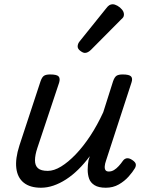

<svg xmlns="http://www.w3.org/2000/svg" viewBox="-20 -864 686 900"><path d="M172 16Q121 16 91.5 -7.5Q62 -31 56.5 -75.5Q51 -120 71 -182L170 -483Q177 -503 186.5 -509Q196 -515 215 -515Q247 -515 255 -505.5Q263 -496 257 -476L155 -170Q144 -137 144 -112.5Q144 -88 158 -75.5Q172 -63 204 -63Q233 -63 266.5 -83.5Q300 -104 335 -140.5Q370 -177 403 -227Q436 -277 464 -338L510 -483Q517 -503 526.5 -509Q536 -515 555 -515Q586 -515 594.5 -505.5Q603 -496 596 -476L477 -111Q472 -97 471 -85Q470 -73 474.5 -66.5Q479 -60 490 -60Q503 -60 514.5 -67Q526 -74 536.5 -85.5Q547 -97 556 -110Q563 -120 574 -122Q585 -124 600 -114Q615 -104 616.5 -94.5Q618 -85 612 -75Q602 -58 583 -36.5Q564 -15 537 0.5Q510 16 476 16Q442 16 423 4Q404 -8 397.5 -27Q391 -46 391 -68.5Q391 -91 395 -113L401 -132Q375 -97 347 -69.5Q319 -42 289.5 -23Q260 -4 230.5 6Q201 16 172 16ZM378 -616Q369 -616 356.5 -625.5Q344 -635 344 -646Q344 -653 346.5 -659Q349 -665 354 -671L477 -824Q486 -836 493 -840Q500 -844 508 -844Q518 -844 530.5 -837Q543 -830 552 -819Q561 -808 561 -796Q561 -788 557.5 -783Q554 -778 548 -773L407 -631Q392 -616 378 -616Z"/></svg>

Font: Playwrite SK
Style: Regular
Weight: 400
Designer: Veronika Burian, José Scaglione
Foundry: TypeTogether
Version: Version 1.002